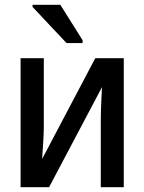

<svg xmlns="http://www.w3.org/2000/svg" viewBox="-20 -782 603 802"><path d="M258 -602H325V-614L232 -762H116V-753ZM66 0H185L406 -418C404 -382 401 -321 401 -279V0H497V-539H378L156 -118C158 -152 163 -214 163 -252V-539H66Z"/></svg>

Font: Noto Sans Mono SemiCondensed Medium
Style: Regular
Weight: 500
Width: 4
Designer: Monotype Design Team
Foundry: Monotype Imaging Inc.
Version: Version 2.014